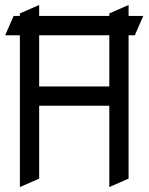

<svg xmlns="http://www.w3.org/2000/svg" viewBox="-20 -758 602 778"><path d="M60.5 -703.6 138.7 -737.8V-693.4H422.9V-703.6L501 -737.8V-693.4H560.5L526.4 -615.2H501V-34.2L422.9 0V-329.6H138.7V-34.2L60.5 0V-615.2H1L35.2 -693.4H60.5ZM422.9 -615.2H138.7V-407.7H422.9Z"/></svg>

Font: NovaMono
Style: Regular
Weight: 400
Monospace: yes
Version: Version 1.2